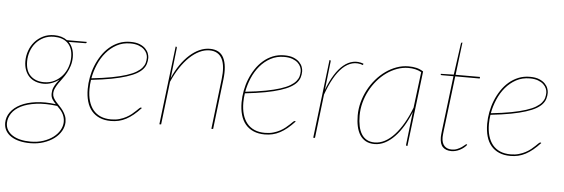

<svg xmlns="http://www.w3.org/2000/svg" viewBox="-73 -842 3519 1199"><g transform="rotate(5 1687.0 -242.5)"><path d="M365.5 -370Q365 -340 357.2 -315.5Q349.5 -291 338.2 -270.5Q327 -250 313.8 -232.8Q300.5 -215.5 289.5 -199.2Q278.5 -183 271 -166.8Q263.5 -150.5 263.5 -133Q263.5 -119 270.2 -106.8Q277 -94.5 287.2 -82.8Q297.5 -71 309.5 -58.8Q321.5 -46.5 331.8 -32.2Q342 -18 348.8 -0.8Q355.5 16.5 355.5 38Q355 66.5 339.8 93.5Q324.5 120.5 296.8 141.5Q269 162.5 230.8 175.2Q192.5 188 146.5 188Q110.5 188 80 180.8Q49.5 173.5 27.5 159.2Q5.5 145 -7 124Q-19.5 103 -19.5 75Q-19 38 3 7.5Q25 -23 65 -43Q105 -63 161 -70.2Q217 -77.5 285.5 -68.5Q272 -82 262.5 -97Q253 -112 253.5 -133Q253.5 -142.5 255.2 -151.8Q257 -161 261.5 -171.5Q266 -182 274 -194.5Q282 -207 295 -223Q273 -207 248.2 -198Q223.5 -189 199.5 -189Q171 -189 147.5 -197.8Q124 -206.5 107.5 -223.2Q91 -240 81.8 -264.5Q72.5 -289 72.5 -320Q72.5 -353.5 83.8 -385.2Q95 -417 116.5 -441.8Q138 -466.5 168.8 -481.8Q199.5 -497 238.5 -497Q287 -497 319.5 -473H443.5V-469Q443.5 -467.5 441.8 -465.8Q440 -464 434.5 -464L331.5 -463Q347.5 -447 356.5 -423.5Q365.5 -400 365.5 -370ZM344.5 38Q344.5 20.5 340.2 6.8Q336 -7 329 -18.5Q322 -30 313 -39.8Q304 -49.5 295 -58.5Q220 -68 163.2 -60.5Q106.5 -53 68.5 -33.8Q30.5 -14.5 11.2 14.2Q-8 43 -8.5 75Q-8.5 100 3 119Q14.5 138 35.2 151.2Q56 164.5 84.8 171.2Q113.5 178 147.5 178Q192 178 228.2 165.8Q264.5 153.5 290.2 133.8Q316 114 330 89Q344 64 344.5 38ZM199.5 -199Q236 -199 265 -214Q294 -229 314.2 -253Q334.5 -277 345 -307.8Q355.5 -338.5 355.5 -370Q355.5 -399.5 347 -421.5Q338.5 -443.5 323.2 -458Q308 -472.5 286.2 -479.8Q264.5 -487 238.5 -487Q201.5 -487 172.8 -472.8Q144 -458.5 124.2 -435.2Q104.5 -412 94 -382Q83.5 -352 83.5 -320Q83.5 -260 115.2 -229.5Q147 -199 199.5 -199Z M835.5 -407Q835.5 -387.5 830.2 -369.8Q825 -352 811.2 -336Q797.5 -320 773 -306Q748.5 -292 710.2 -279.8Q672 -267.5 618 -257.2Q564 -247 491 -239Q486.5 -209.5 486.5 -181Q486.5 -140 496 -107.2Q505.5 -74.5 524.2 -51.5Q543 -28.5 571.2 -16.2Q599.5 -4 637.5 -4Q666 -4 689.2 -10.8Q712.5 -17.5 731 -27.5Q749.5 -37.5 763.8 -49Q778 -60.5 788.2 -70.5Q798.5 -80.5 805.5 -87.2Q812.5 -94 816.5 -94Q819.5 -94 821.5 -92L822.5 -91Q799 -65.5 776.8 -47.2Q754.5 -29 732 -17Q709.5 -5 686 0.5Q662.5 6 636.5 6Q596.5 6 566.2 -7Q536 -20 515.8 -44Q495.5 -68 485.5 -102.8Q475.5 -137.5 475.5 -181Q475.5 -217 482.5 -254.8Q489.5 -292.5 503.5 -327.5Q517.5 -362.5 538 -393.5Q558.5 -424.5 585.2 -447.5Q612 -470.5 644.8 -483.8Q677.5 -497 716.5 -497Q751.5 -497 774.5 -487.5Q797.5 -478 811 -464Q824.5 -450 830 -434.5Q835.5 -419 835.5 -407ZM716.5 -487Q669 -487 631.2 -466.5Q593.5 -446 565.2 -412.5Q537 -379 518.8 -336.2Q500.5 -293.5 492.5 -249Q566.5 -257 620 -267.2Q673.5 -277.5 710.5 -289.5Q747.5 -301.5 770.2 -315.2Q793 -329 805.5 -344Q818 -359 822.2 -374.8Q826.5 -390.5 826.5 -407Q826.5 -419 820.8 -433Q815 -447 802.2 -459Q789.5 -471 768.2 -479Q747 -487 716.5 -487Z M940.5 0 999.5 -492H1001.5Q1005.5 -492 1006.5 -489.8Q1007.5 -487.5 1007.5 -485L986 -293.5Q1006 -340 1032 -377.5Q1058 -415 1087.8 -441.8Q1117.5 -468.5 1149.5 -482.8Q1181.5 -497 1213.5 -497Q1277 -497 1301 -449Q1325 -401 1314.5 -314L1277.5 0H1266.5L1303.5 -314Q1308.5 -355 1305.8 -387Q1303 -419 1292 -441.2Q1281 -463.5 1261.2 -475.2Q1241.5 -487 1212.5 -487Q1181.5 -487 1149.8 -471.8Q1118 -456.5 1088.2 -428.2Q1058.5 -400 1031.8 -359.8Q1005 -319.5 983.5 -269.5L951.5 0Z M1800 -407Q1800 -387.5 1794.8 -369.8Q1789.5 -352 1775.8 -336Q1762 -320 1737.5 -306Q1713 -292 1674.8 -279.8Q1636.5 -267.5 1582.5 -257.2Q1528.5 -247 1455.5 -239Q1451 -209.5 1451 -181Q1451 -140 1460.5 -107.2Q1470 -74.5 1488.8 -51.5Q1507.5 -28.5 1535.8 -16.2Q1564 -4 1602 -4Q1630.5 -4 1653.8 -10.8Q1677 -17.5 1695.5 -27.5Q1714 -37.5 1728.2 -49Q1742.5 -60.5 1752.8 -70.5Q1763 -80.5 1770 -87.2Q1777 -94 1781 -94Q1784 -94 1786 -92L1787 -91Q1763.5 -65.5 1741.2 -47.2Q1719 -29 1696.5 -17Q1674 -5 1650.5 0.5Q1627 6 1601 6Q1561 6 1530.8 -7Q1500.5 -20 1480.2 -44Q1460 -68 1450 -102.8Q1440 -137.5 1440 -181Q1440 -217 1447 -254.8Q1454 -292.5 1468 -327.5Q1482 -362.5 1502.5 -393.5Q1523 -424.5 1549.8 -447.5Q1576.5 -470.5 1609.2 -483.8Q1642 -497 1681 -497Q1716 -497 1739 -487.5Q1762 -478 1775.5 -464Q1789 -450 1794.5 -434.5Q1800 -419 1800 -407ZM1681 -487Q1633.5 -487 1595.8 -466.5Q1558 -446 1529.8 -412.5Q1501.5 -379 1483.2 -336.2Q1465 -293.5 1457 -249Q1531 -257 1584.5 -267.2Q1638 -277.5 1675 -289.5Q1712 -301.5 1734.8 -315.2Q1757.5 -329 1770 -344Q1782.5 -359 1786.8 -374.8Q1791 -390.5 1791 -407Q1791 -419 1785.2 -433Q1779.5 -447 1766.8 -459Q1754 -471 1732.8 -479Q1711.5 -487 1681 -487Z M1905 0 1964 -492H1966Q1970 -492 1971 -489.8Q1972 -487.5 1972 -485L1951.5 -304Q1972.5 -359.5 1997.8 -399.8Q2023 -440 2051.8 -463.8Q2080.5 -487.5 2112 -494Q2143.5 -500.5 2177 -488L2175 -479Q2140 -492 2107.8 -483.5Q2075.5 -475 2047 -447.8Q2018.5 -420.5 1993.8 -376.5Q1969 -332.5 1948.5 -274L1916 0Z M2495.5 0H2492.5Q2488.5 0 2487.5 -2.2Q2486.5 -4.5 2486.5 -7L2510.5 -215Q2491.5 -166.5 2467 -125.8Q2442.5 -85 2414.2 -55.8Q2386 -26.5 2354.5 -10.2Q2323 6 2289.5 6Q2257 6 2234.2 -6.5Q2211.5 -19 2197.2 -41.5Q2183 -64 2176.2 -95Q2169.5 -126 2169.5 -163Q2169.5 -205 2180.5 -246Q2191.5 -287 2211 -324Q2230.5 -361 2257.5 -392.5Q2284.5 -424 2316.8 -447Q2349 -470 2385.2 -483Q2421.5 -496 2459.5 -496Q2486.5 -496 2509 -490.8Q2531.5 -485.5 2552.5 -472ZM2289.5 -4Q2321.5 -4 2352.8 -20.5Q2384 -37 2412.5 -68Q2441 -99 2466.5 -142.8Q2492 -186.5 2513 -241.5L2541 -467Q2522.5 -477 2502.5 -481.5Q2482.5 -486 2459.5 -486Q2423.5 -486 2389 -473.5Q2354.5 -461 2323.5 -439Q2292.5 -417 2266.5 -386.5Q2240.5 -356 2221.5 -320Q2202.5 -284 2192 -244Q2181.5 -204 2181.5 -163Q2181.5 -126.5 2187.8 -97.2Q2194 -68 2207 -47.2Q2220 -26.5 2240.5 -15.2Q2261 -4 2289.5 -4Z M2698.5 -73Q2698.5 -75.5 2698.8 -80.2Q2699 -85 2699.8 -93.8Q2700.5 -102.5 2702.2 -116.2Q2704 -130 2706.5 -151L2744 -459H2669.5Q2663.5 -459 2663.5 -464L2664.5 -467L2745 -469L2772.5 -666Q2773 -668.5 2774.5 -670.8Q2776 -673 2778.5 -673H2781.5L2756.5 -469H2909.5L2908.5 -459H2755L2717.5 -150Q2715 -129.5 2713.2 -116Q2711.5 -102.5 2710.8 -93.5Q2710 -84.5 2709.8 -79.8Q2709.5 -75 2709.5 -73Q2709.5 -54 2714.2 -40.5Q2719 -27 2727.5 -18.5Q2736 -10 2747.5 -6Q2759 -2 2772.5 -2Q2792 -2 2807.2 -8.5Q2822.5 -15 2833.8 -22.5Q2845 -30 2852 -36.5Q2859 -43 2861.5 -43Q2864.5 -43 2865.5 -41L2866.5 -39Q2850 -18.5 2824 -5.2Q2798 8 2771.5 8Q2737 8 2717.8 -11Q2698.5 -30 2698.5 -73Z M3339.5 -407Q3339.5 -387.5 3334.2 -369.8Q3329 -352 3315.2 -336Q3301.5 -320 3277 -306Q3252.5 -292 3214.2 -279.8Q3176 -267.5 3122 -257.2Q3068 -247 2995 -239Q2990.5 -209.5 2990.5 -181Q2990.5 -140 3000 -107.2Q3009.5 -74.5 3028.2 -51.5Q3047 -28.5 3075.2 -16.2Q3103.5 -4 3141.5 -4Q3170 -4 3193.2 -10.8Q3216.5 -17.5 3235 -27.5Q3253.5 -37.5 3267.8 -49Q3282 -60.5 3292.2 -70.5Q3302.5 -80.5 3309.5 -87.2Q3316.5 -94 3320.5 -94Q3323.5 -94 3325.5 -92L3326.5 -91Q3303 -65.5 3280.8 -47.2Q3258.5 -29 3236 -17Q3213.5 -5 3190 0.5Q3166.5 6 3140.5 6Q3100.5 6 3070.2 -7Q3040 -20 3019.8 -44Q2999.5 -68 2989.5 -102.8Q2979.5 -137.5 2979.5 -181Q2979.5 -217 2986.5 -254.8Q2993.5 -292.5 3007.5 -327.5Q3021.5 -362.5 3042 -393.5Q3062.5 -424.5 3089.2 -447.5Q3116 -470.5 3148.8 -483.8Q3181.5 -497 3220.5 -497Q3255.5 -497 3278.5 -487.5Q3301.5 -478 3315 -464Q3328.5 -450 3334 -434.5Q3339.5 -419 3339.5 -407ZM3220.5 -487Q3173 -487 3135.2 -466.5Q3097.5 -446 3069.2 -412.5Q3041 -379 3022.8 -336.2Q3004.5 -293.5 2996.5 -249Q3070.5 -257 3124 -267.2Q3177.5 -277.5 3214.5 -289.5Q3251.5 -301.5 3274.2 -315.2Q3297 -329 3309.5 -344Q3322 -359 3326.2 -374.8Q3330.5 -390.5 3330.5 -407Q3330.5 -419 3324.8 -433Q3319 -447 3306.2 -459Q3293.5 -471 3272.2 -479Q3251 -487 3220.5 -487Z"/></g></svg>

Font: Lato Hairline
Style: Italic
Weight: 100
Italic angle: -7°
Designer: Lukasz Dziedzic
Foundry: tyPoland Lukasz Dziedzic
Version: Version 2.007; 2014-02-27